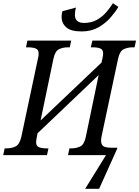

<svg xmlns="http://www.w3.org/2000/svg" viewBox="-40 -967 868 1197"><path d="M469 -771Q401 -771 372.5 -797Q344 -823 344 -861Q344 -881 349 -897L434 -920Q427 -899 427 -875Q427 -824 484 -824Q530 -824 564.5 -843.5Q599 -863 623.5 -892Q648 -921 664 -947L698 -924Q680 -893 649 -857.5Q618 -822 573.5 -796.5Q529 -771 469 -771ZM491 210 621 0H384L393 -42H404Q436 -42 460.5 -54Q485 -66 495 -114L575 -499L194 -136L189 -110Q188 -104 186.5 -95Q185 -86 185 -81Q185 -56 203.5 -49Q222 -42 250 -42H262L253 0H-20L-11 -42H1Q32 -42 57 -54Q82 -66 93 -114L197 -604Q201 -620 201 -633Q201 -658 182 -665Q163 -672 134 -672H122L131 -714H404L395 -672H383Q352 -672 327.5 -660Q303 -648 293 -600L213 -216L593 -577L599 -605Q603 -621 603 -633Q603 -658 585 -665Q567 -672 538 -672H526L536 -714H808L799 -672H787Q756 -672 731 -660Q706 -648 696 -600L593 -116Q587 -84 594 -69Q601 -54 617 -50Q633 -46 655 -46H691V-41L578 210Z"/></svg>

Font: Noto Serif SemiCondensed
Style: Italic
Weight: 400
Width: 4
Italic angle: -12°
Designer: Monotype Design Team
Foundry: Monotype Imaging Inc.
Version: Version 2.013